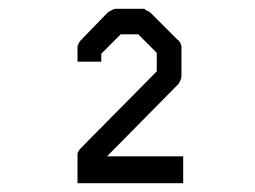

<svg xmlns="http://www.w3.org/2000/svg" viewBox="-20 -679 580 436"><path d="M396 -324V-263H156V-298V-324V-331Q156 -332 158 -334.8Q160 -337.5 160 -338Q161 -340 164 -343L336 -517V-559L294 -601H254L210 -557V-539H156V-568V-571V-574Q156.5 -575 157.5 -577.5Q158.5 -580 159 -581Q159 -582 161 -584Q161 -585 163 -587L222 -648Q226 -652 228 -653L234 -656Q235 -656.5 236.5 -657.2Q238 -658 239.2 -658.5Q240.5 -659 242 -659H305H308Q308.5 -659 309.5 -657.5Q310.5 -656 311 -656Q312 -655.5 314.5 -654.5Q317 -653.5 318 -653Q320 -652 324 -648L383 -589Q385 -587 386 -587Q386 -586 388 -584Q388.5 -583.5 389 -582.5Q389.5 -581.5 390 -581Q390 -580 390.5 -578.8Q391 -577.5 391 -577Q391 -576.5 391.5 -575.5Q392 -574.5 392 -574V-570V-506Q392 -502 391 -500Q390.5 -499 389.5 -496.5Q388.5 -494 388 -493Q388 -492 386 -490Q386 -489 384 -487L223 -324Z"/></svg>

Font: ibm3270
Style: Regular
Weight: 400
Monospace: yes
Version: Version 2.0.3